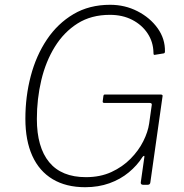

<svg xmlns="http://www.w3.org/2000/svg" viewBox="-20 -772 770 802"><path d="M336 10Q256 10 200 -23.5Q144 -57 115 -121Q86 -185 86 -276Q86 -369 108.5 -454.5Q131 -540 176 -607Q221 -674 287 -713Q353 -752 440 -752Q502 -752 554.5 -725Q607 -698 638.5 -654Q670 -610 669 -557Q669 -550 664 -549L627 -543Q623 -542 622 -544.5Q621 -547 621 -553Q620 -597 596.5 -632.5Q573 -668 532.5 -689Q492 -710 439 -710Q361 -710 304 -674Q247 -638 209 -576.5Q171 -515 152.5 -437Q134 -359 134 -275Q134 -157 185.5 -94.5Q237 -32 339 -32Q399 -32 445.5 -53.5Q492 -75 525.5 -109Q559 -143 578.5 -182Q598 -221 603 -256L614 -334Q615 -342 605 -342H416Q408 -342 409 -349L412 -372Q413 -377 417 -377H653Q656 -377 658 -375Q660 -373 659 -370L608 -10Q607 0 596 0H579Q567 0 568 -10L583 -116Q584 -121 581.5 -121Q579 -121 575 -116Q553 -81 518 -52Q483 -23 437 -6.5Q391 10 336 10Z"/></svg>

Font: Libre Franklin Thin
Style: Italic
Weight: 100
Italic angle: -8°
Designer: Pablo Impallari, Rodrigo Fuenzalida, Nhung Nguyen
Foundry: Impallari Type
Version: Version 3.000